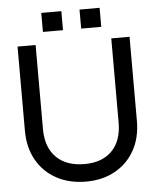

<svg xmlns="http://www.w3.org/2000/svg" viewBox="-56 -845 731 900"><g transform="rotate(-5 310.0 -395.0)"><path d="M352 -798H446.5V-708.5H352ZM172 -798H266.5V-708.5H172ZM47.5 -650.5H132.5V-254.5Q132.5 -169 180 -121.8Q227.5 -74.5 313 -74.5Q396 -74.5 442.2 -121.8Q488.5 -169 488.5 -254.5V-650.5H574.5V-254.5Q574.5 -175.5 541.5 -116.5Q508.5 -57.5 449.5 -24.8Q390.5 8 313 8Q233.5 8 173.8 -24.8Q114 -57.5 80.8 -116.5Q47.5 -175.5 47.5 -254.5Z"/></g></svg>

Font: Overused Grotesk
Style: Regular
Weight: 450
Version: Version 0.004